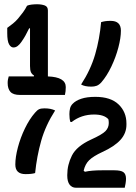

<svg xmlns="http://www.w3.org/2000/svg" viewBox="-20 -808 640 902"><path d="M361 -411Q406 -480 427 -552.5Q448 -625 455 -704Q465 -707 475 -708.5Q485 -710 500 -710Q548 -710 548 -664Q548 -630 536 -584.5Q524 -539 503 -495Q482 -451 456 -421Q445 -409 434 -405Q423 -401 409 -401Q378 -401 361 -411ZM566 74H337Q318 74 307 59.5Q296 45 296 17V14Q296 -34 318 -77.5Q340 -121 407 -152Q460 -176 475.5 -192Q491 -208 491 -230Q491 -236 490.5 -240Q490 -244 489 -248Q469 -270 422 -270Q362 -270 317 -235H311Q308 -242 307 -252.5Q306 -263 306 -272Q306 -286 309 -298.5Q312 -311 321 -320Q335 -335 361.5 -344Q388 -353 428 -353Q500 -353 537 -317.5Q574 -282 574 -228V-222Q574 -182 546 -151Q518 -120 461 -94Q418 -74 399 -55.5Q380 -37 373 -6L379 -1Q409 -8 461 -8H517Q548 -8 560 1Q572 10 572 32Q572 41 570 53.5Q568 66 566 74ZM239 -289Q194 -219 173.5 -146.5Q153 -74 145 5Q129 10 100 10Q52 10 52 -35Q52 -70 64 -115.5Q76 -161 97 -204.5Q118 -248 144 -278Q155 -291 164 -295Q173 -299 189 -299Q219 -299 239 -289ZM21 -449H139L140 -453Q130 -459 125.5 -468.5Q121 -478 121 -498V-675H117Q109 -658 99.5 -641Q90 -624 79 -609Q72 -599 63 -592Q54 -585 43 -585Q31 -585 22.5 -600Q14 -615 14 -653V-677Q28 -687 41 -697.5Q54 -708 65 -721Q77 -735 88 -750Q99 -765 107 -781Q115 -785 128.5 -786.5Q142 -788 154 -788Q175 -788 190 -782.5Q205 -777 205 -759V-449Q289 -446 289 -399Q289 -378 285 -362H74Q42 -362 29 -376.5Q16 -391 16 -418Q16 -428 17.5 -435Q19 -442 21 -449Z"/></svg>

Font: Recursive Mn Csl St Med
Style: Regular
Weight: 500
Monospace: yes
Version: Version 1.079;hotconv 1.0.112;makeotfexe 2.5.65598; ttfautoh